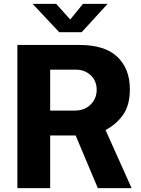

<svg xmlns="http://www.w3.org/2000/svg" viewBox="-20 -975 731 995"><path d="M487 0 372 -273H240V0H70V-742H392Q524 -742 588.5 -680Q653 -618 653 -513Q653 -432 619.5 -382.5Q586 -333 527 -301L662 0ZM374 -614H240V-402H368Q418 -402 449.5 -433Q481 -464 481 -510Q481 -556 450 -585Q419 -614 374 -614ZM538 -955 403 -808H287L149 -955H271L344 -874L410 -955Z"/></svg>

Font: Morrison
Style: Bold
Weight: 700
Designer: Pablo Impallari, Rodrigo Fuenzalida (Modified by Dan O. Williams)
Version: Version 0.03;June 6, 2019;FontCreator 11.5.0.2425 64-bit; tt